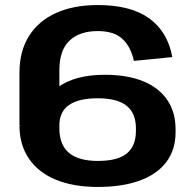

<svg xmlns="http://www.w3.org/2000/svg" viewBox="-20 -730 767 760"><path d="M57 -442Q57 -527 94.5 -587Q132 -647 201.5 -678.5Q271 -710 367 -710Q498 -710 571 -657Q644 -604 662 -504L510 -489Q498 -545 464.5 -576Q431 -607 367 -607Q295 -607 255 -569Q215 -531 215 -452V-235H57ZM367 10Q271 10 201.5 -18.5Q132 -47 94.5 -102Q57 -157 57 -234L139 -241Q139 -333 207.5 -383.5Q276 -434 395 -434Q484 -434 546.5 -408.5Q609 -383 642 -334.5Q675 -286 675 -218V-207Q675 -138 639 -89.5Q603 -41 534 -15.5Q465 10 367 10ZM367 -93Q447 -93 482.5 -123Q518 -153 518 -211V-222Q518 -282 481 -311.5Q444 -341 367 -341Q292 -341 253.5 -314.5Q215 -288 215 -233V-222Q215 -157 253 -125Q291 -93 367 -93Z"/></svg>

Font: Pathway Extreme 28pt
Style: Bold
Weight: 700
Designer: Eduardo Rodriguez Tunni
Foundry: Eduardo Rodriguez Tunni
Version: Version 1.001;gftools[0.9.26]